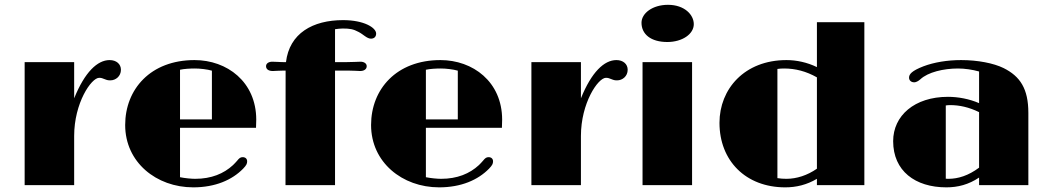

<svg xmlns="http://www.w3.org/2000/svg" viewBox="-20 -785 4448 814"><path d="M84.5 0H294.4V-208.5C294.4 -348.6 367.2 -455.1 400.4 -455.1C408.7 -455.1 415.5 -453.1 422.9 -449.7C434.6 -444.8 439.9 -444.3 447.8 -444.3C470.2 -444.3 492.7 -461.4 492.7 -489.3C492.7 -513.2 473.6 -530.3 444.8 -530.3C393.1 -530.3 339.4 -479.5 294.4 -368.2V-521.5H84.5Z M510.7 -254.9C510.7 -97.2 642.6 9.3 799.3 9.3C892.6 9.3 963.9 -22 1010.7 -69.8C1024.9 -84.5 1027.8 -91.3 1027.8 -101.1C1027.8 -111.8 1020.5 -118.7 1008.8 -118.7C999.5 -118.7 994.1 -114.7 984.9 -103C980.5 -97.7 974.1 -91.3 967.8 -85C928.7 -48.8 876 -26.9 807.6 -26.9C791.5 -26.9 765.1 -29.3 743.2 -33.7V-243.2H1065.4C1065.9 -255.4 1066.4 -267.1 1066.4 -278.3C1065.9 -438.5 942.4 -530.3 804.7 -530.3C618.2 -530.3 510.7 -406.7 510.7 -254.9ZM743.2 -278.8V-489.3C760.3 -493.2 786.1 -494.6 806.2 -494.6C828.1 -494.6 858.4 -491.2 878.4 -485.4V-278.8Z M1190.4 0H1400.4V-485.8H1454.6C1465.3 -485.8 1478.5 -485.4 1486.3 -484.9C1496.1 -484.4 1501.5 -483.9 1506.8 -483.9C1522.9 -483.9 1534.7 -491.2 1534.7 -504.4C1534.7 -516.6 1522.5 -523.4 1508.3 -523.4C1500 -523.4 1493.2 -522.9 1483.9 -522.5C1475.6 -522 1460 -521.5 1442.9 -521.5H1400.4V-661.1C1411.1 -662.6 1422.9 -664.1 1432.6 -664.1C1463.4 -664.1 1478 -661.6 1500.5 -649.4C1520 -639.6 1535.6 -621.1 1552.7 -621.1C1566.9 -621.1 1574.7 -629.9 1574.7 -642.6C1574.7 -667.5 1523.4 -699.7 1434.6 -699.7C1306.2 -699.7 1207 -644 1192.4 -521.5C1176.8 -521.5 1166.5 -522 1159.2 -522.5C1149.4 -522.9 1143.1 -523.4 1134.3 -523.4C1120.1 -523.4 1107.9 -516.6 1107.9 -504.4C1107.9 -491.2 1119.1 -483.9 1136.7 -483.9C1141.1 -483.9 1146.5 -484.4 1156.7 -484.9C1163.6 -485.4 1172.4 -485.8 1183.1 -485.8H1190.9Z M1553.2 -254.9C1553.2 -97.2 1685.1 9.3 1841.8 9.3C1935.1 9.3 2006.3 -22 2053.2 -69.8C2067.4 -84.5 2070.3 -91.3 2070.3 -101.1C2070.3 -111.8 2063 -118.7 2051.3 -118.7C2042 -118.7 2036.6 -114.7 2027.3 -103C2022.9 -97.7 2016.6 -91.3 2010.3 -85C1971.2 -48.8 1918.5 -26.9 1850.1 -26.9C1834 -26.9 1807.6 -29.3 1785.6 -33.7V-243.2H2107.9C2108.4 -255.4 2108.9 -267.1 2108.9 -278.3C2108.4 -438.5 1984.9 -530.3 1847.2 -530.3C1660.6 -530.3 1553.2 -406.7 1553.2 -254.9ZM1785.6 -278.8V-489.3C1802.7 -493.2 1828.6 -494.6 1848.6 -494.6C1870.6 -494.6 1900.9 -491.2 1920.9 -485.4V-278.8Z M2232.9 0H2442.9V-208.5C2442.9 -348.6 2515.6 -455.1 2548.8 -455.1C2557.1 -455.1 2564 -453.1 2571.3 -449.7C2583 -444.8 2588.4 -444.3 2596.2 -444.3C2618.7 -444.3 2641.1 -461.4 2641.1 -489.3C2641.1 -513.2 2622.1 -530.3 2593.3 -530.3C2541.5 -530.3 2487.8 -479.5 2442.9 -368.2V-521.5H2232.9Z M2809.1 -606.9C2872.6 -606.9 2921.4 -640.6 2921.4 -682.6C2921.4 -722.2 2882.3 -764.6 2812 -764.6C2746.1 -764.6 2699.7 -728.5 2699.7 -688.5C2699.7 -640.1 2739.3 -606.9 2809.1 -606.9ZM2704.1 0H2914.1V-521.5H2704.1Z M3030.3 -264.2C3030.3 -104 3141.1 9.3 3309.1 9.3C3356 9.3 3400.4 -1.5 3443.4 -26.9V0H3644.5V-690.9H3443.4V-500.5C3402.3 -520.5 3356.9 -530.3 3314.5 -530.3C3136.2 -530.3 3030.3 -407.7 3030.3 -264.2ZM3275.9 -29.8V-492.7C3285.2 -494.1 3294.9 -494.6 3304.7 -494.6C3351.6 -494.6 3397.9 -482.9 3443.4 -457V-69.8C3402.8 -41.5 3357.4 -26.9 3314 -26.9C3301.8 -26.9 3287.6 -27.8 3275.9 -29.8Z M3766.6 -186.5C3766.6 -60.5 3859.9 9.3 3992.2 9.3C4041 9.3 4086.4 -2.4 4130.9 -32.2V0H4339.8V-306.2C4339.8 -408.7 4305.2 -461.4 4234.4 -496.6C4192.4 -517.1 4125.5 -530.3 4054.7 -530.3C3996.1 -530.3 3940.4 -521 3895 -503.9C3844.7 -484.4 3834 -470.2 3834 -455.6C3834 -444.8 3842.3 -436 3856 -436C3862.8 -436 3872.6 -440.4 3881.8 -448.7C3914.1 -479 3980 -494.6 4041.5 -494.6C4070.3 -494.6 4103.5 -489.7 4130.9 -481.9V-347.7C4089.4 -365.7 4042 -374.5 3999 -374.5C3856.9 -374.5 3766.6 -294.4 3766.6 -186.5ZM3989.7 -27.3V-337.9C3995.6 -338.9 4002 -339.4 4008.3 -339.4C4047.4 -339.4 4087.9 -330.6 4130.9 -309.6V-74.2C4085.9 -40.5 4042 -26.9 4001 -26.9C3997.1 -26.9 3993.2 -26.9 3989.7 -27.3Z"/></svg>

Font: Limelight
Style: Regular
Weight: 400
Designer: Nicole Fally
Foundry: Nicole Fally
Version: Version 1.002